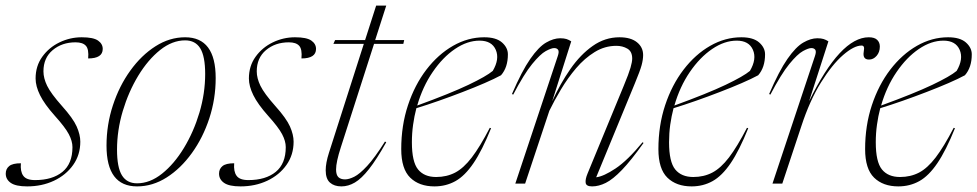

<svg xmlns="http://www.w3.org/2000/svg" viewBox="-34 -655 3486 685"><path d="M40.5 -72.5Q38 -43 49 -28Q60 -12.5 91 -12.5Q153 -12.5 188.8 -41.8Q224.5 -71 224.5 -130Q224.5 -151.5 211.5 -176.2Q198.5 -201 161.5 -242Q124.5 -283.5 108.8 -315.5Q93 -347.5 93 -375Q93 -419.5 116.8 -452.5Q140.5 -485.5 178.2 -503.8Q216 -522 257.5 -522Q299 -522 315.8 -510.2Q332.5 -498.5 332.5 -480.5Q332.5 -446.5 280.5 -446.5Q283.5 -479.5 272.5 -491.5Q261.5 -504 235.5 -504Q187 -504 154 -476.2Q121 -448.5 121 -400.5Q121 -376 134.2 -348.8Q147.5 -321.5 187 -277Q226.5 -233 239.5 -203.8Q252.5 -174.5 252.5 -149.5Q252.5 -102.5 227 -66.5Q201.5 -30.5 158.5 -10.2Q115.5 10 63 10Q22.5 10 4.5 -2.5Q-13.5 -15 -13.5 -35.5Q-13.5 -52.5 -1.2 -62.5Q11 -72.5 40.5 -72.5Z M626.5 -522Q735.5 -522 735.5 -376.5Q735.5 -302 712.8 -232.8Q690 -163.5 650.5 -108.8Q611 -54 560.8 -22Q510.5 10 455 10Q346 10 346 -135.5Q346 -210 368.8 -279.2Q391.5 -348.5 431 -403.2Q470.5 -458 520.8 -490Q571 -522 626.5 -522ZM455 -1Q501 -1 544.2 -35.5Q587.5 -70 622.2 -127.2Q657 -184.5 677.5 -253.2Q698 -322 698 -391Q698 -454 680.5 -482.5Q663 -511 626.5 -511Q580.5 -511 537.2 -476.5Q494 -442 459.2 -384.8Q424.5 -327.5 404 -258.8Q383.5 -190 383.5 -121Q383.5 -58 401 -29.5Q418.5 -1 455 -1Z M801.5 -72.5Q799 -43 810 -28Q821 -12.5 852 -12.5Q914 -12.5 949.8 -41.8Q985.5 -71 985.5 -130Q985.5 -151.5 972.5 -176.2Q959.5 -201 922.5 -242Q885.5 -283.5 869.8 -315.5Q854 -347.5 854 -375Q854 -419.5 877.8 -452.5Q901.5 -485.5 939.2 -503.8Q977 -522 1018.5 -522Q1060 -522 1076.8 -510.2Q1093.5 -498.5 1093.5 -480.5Q1093.5 -446.5 1041.5 -446.5Q1044.5 -479.5 1033.5 -491.5Q1022.5 -504 996.5 -504Q948 -504 915 -476.2Q882 -448.5 882 -400.5Q882 -376 895.2 -348.8Q908.5 -321.5 948 -277Q987.5 -233 1000.5 -203.8Q1013.5 -174.5 1013.5 -149.5Q1013.5 -102.5 988 -66.5Q962.5 -30.5 919.5 -10.2Q876.5 10 824 10Q783.5 10 765.5 -2.5Q747.5 -15 747.5 -35.5Q747.5 -52.5 759.8 -62.5Q772 -72.5 801.5 -72.5Z M1182 -129.5Q1165 -77 1165 -50.5Q1165 -31 1173.2 -23Q1181.5 -15 1197 -15Q1211 -15 1230 -24.5Q1249 -34 1275.8 -62.8Q1302.5 -91.5 1339.5 -150L1344 -147.5Q1309.5 -86 1282.5 -51.8Q1255.5 -17.5 1232 -3.8Q1208.5 10 1184 10Q1158.5 10 1143.2 -3.5Q1128 -17 1128 -47.5Q1128 -73.5 1139.5 -109.5L1264 -498.5H1155.5L1161.5 -512H1268.5L1308 -635H1344L1304.5 -512H1408L1405 -498.5H1300.5Z M1718 -197.5Q1686 -118 1655.2 -72.8Q1624.5 -27.5 1590.8 -8.8Q1557 10 1516 10Q1461.5 10 1429.5 -21.2Q1397.5 -52.5 1397.5 -123Q1397.5 -207 1421.5 -279.5Q1445.5 -352 1487.2 -406.5Q1529 -461 1582.2 -491.5Q1635.5 -522 1693.5 -522Q1736 -522 1757 -503.5Q1778 -485 1778 -461Q1778 -414.5 1753.5 -386.5Q1730.5 -374 1694.8 -358.5Q1659 -343 1616.8 -326.8Q1574.5 -310.5 1531.8 -295.5Q1489 -280.5 1451.5 -269Q1444 -240.5 1439.8 -210Q1435.5 -179.5 1435.5 -147.5Q1435.5 -77.5 1457.5 -50.5Q1479.5 -23.5 1522 -23.5Q1559.5 -23.5 1589.8 -39.2Q1620 -55 1649.2 -93.2Q1678.5 -131.5 1713.5 -199ZM1677 -510Q1633 -510 1589.2 -480.2Q1545.5 -450.5 1509.8 -398.2Q1474 -346 1454.5 -278.5Q1572.5 -321.5 1637 -352.2Q1701.5 -383 1724 -402Q1749 -444.5 1734.8 -477.2Q1720.5 -510 1677 -510Z M1797 -317.5 1792.5 -319.5Q1828 -402 1858 -445Q1888 -488 1914.5 -503.2Q1941 -518.5 1964.5 -518.5Q1978 -518.5 1986.8 -515.8Q1995.5 -513 2004 -507.5L1936 -293.5Q1965 -357 2001 -408.8Q2037 -460.5 2080.8 -491.2Q2124.5 -522 2176 -522Q2216.5 -522 2238.5 -504.2Q2260.5 -486.5 2260.5 -458.5Q2260.5 -442.5 2255 -422.2Q2249.5 -402 2231 -357.5L2093 -22.5Q2119.5 -25.5 2162.2 -54Q2205 -82.5 2258.5 -147.5L2262 -145Q2217.5 -82.5 2185 -48.8Q2152.5 -15 2127.2 -2.5Q2102 10 2078.5 10Q2057.5 10 2055.5 -2.5Q2053.5 -15 2062.5 -36.5L2191 -348Q2209.5 -392.5 2215.5 -413.5Q2221.5 -434.5 2221.5 -446Q2221.5 -471.5 2204.2 -481.5Q2187 -491.5 2165 -491.5Q2123.5 -491.5 2087.5 -469.2Q2051.5 -447 2021.5 -411.8Q1991.5 -376.5 1967.5 -336.2Q1943.5 -296 1926 -260L1839.5 0H1804.5L1956 -455Q1961.5 -471 1957.2 -477.2Q1953 -483.5 1943 -483.5Q1933 -483.5 1913.2 -472.8Q1893.5 -462 1864.5 -426.5Q1835.5 -391 1797 -317.5Z M2635.5 -197.5Q2603.5 -118 2572.8 -72.8Q2542 -27.5 2508.2 -8.8Q2474.5 10 2433.5 10Q2379 10 2347 -21.2Q2315 -52.5 2315 -123Q2315 -207 2339 -279.5Q2363 -352 2404.8 -406.5Q2446.5 -461 2499.8 -491.5Q2553 -522 2611 -522Q2653.5 -522 2674.5 -503.5Q2695.5 -485 2695.5 -461Q2695.5 -414.5 2671 -386.5Q2648 -374 2612.2 -358.5Q2576.5 -343 2534.2 -326.8Q2492 -310.5 2449.2 -295.5Q2406.5 -280.5 2369 -269Q2361.5 -240.5 2357.2 -210Q2353 -179.5 2353 -147.5Q2353 -77.5 2375 -50.5Q2397 -23.5 2439.5 -23.5Q2477 -23.5 2507.2 -39.2Q2537.5 -55 2566.8 -93.2Q2596 -131.5 2631 -199ZM2594.5 -510Q2550.5 -510 2506.8 -480.2Q2463 -450.5 2427.2 -398.2Q2391.5 -346 2372 -278.5Q2490 -321.5 2554.5 -352.2Q2619 -383 2641.5 -402Q2666.5 -444.5 2652.2 -477.2Q2638 -510 2594.5 -510Z M2873.5 -455Q2879 -471 2874.8 -477.2Q2870.5 -483.5 2860.5 -483.5Q2850.5 -483.5 2830.8 -472.8Q2811 -462 2782 -426.5Q2753 -391 2714.5 -317.5L2710 -319.5Q2745.5 -402 2775.5 -445Q2805.5 -488 2832 -503.2Q2858.5 -518.5 2882 -518.5Q2895.5 -518.5 2904.2 -515.8Q2913 -513 2921.5 -507.5L2852.5 -293.5Q2964 -522 3065.5 -522Q3086 -522 3095.5 -512.8Q3105 -503.5 3105 -489Q3105 -469 3093.5 -455.8Q3082 -442.5 3066.5 -442.5Q3043 -442.5 3047.5 -470Q3050 -483.5 3047.8 -488Q3045.5 -492.5 3040 -492.5Q3013 -492.5 2974 -458.8Q2935 -425 2895 -360.8Q2855 -296.5 2825 -205L2757 0H2722Z M3373 -197.5Q3341 -118 3310.2 -72.8Q3279.5 -27.5 3245.8 -8.8Q3212 10 3171 10Q3116.5 10 3084.5 -21.2Q3052.5 -52.5 3052.5 -123Q3052.5 -207 3076.5 -279.5Q3100.5 -352 3142.2 -406.5Q3184 -461 3237.2 -491.5Q3290.5 -522 3348.5 -522Q3391 -522 3412 -503.5Q3433 -485 3433 -461Q3433 -414.5 3408.5 -386.5Q3385.5 -374 3349.8 -358.5Q3314 -343 3271.8 -326.8Q3229.5 -310.5 3186.8 -295.5Q3144 -280.5 3106.5 -269Q3099 -240.5 3094.8 -210Q3090.5 -179.5 3090.5 -147.5Q3090.5 -77.5 3112.5 -50.5Q3134.5 -23.5 3177 -23.5Q3214.5 -23.5 3244.8 -39.2Q3275 -55 3304.2 -93.2Q3333.5 -131.5 3368.5 -199ZM3332 -510Q3288 -510 3244.2 -480.2Q3200.5 -450.5 3164.8 -398.2Q3129 -346 3109.5 -278.5Q3227.5 -321.5 3292 -352.2Q3356.5 -383 3379 -402Q3404 -444.5 3389.8 -477.2Q3375.5 -510 3332 -510Z"/></svg>

Font: Newsreader 72pt ExtraLight
Style: Italic
Weight: 275
Italic angle: -17°
Designer: Hugues Gentile
Foundry: Production Type
Version: Version 1.003; ttfautohint (v1.8.3)